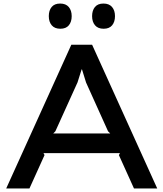

<svg xmlns="http://www.w3.org/2000/svg" viewBox="-20 -1062 921 1082"><path d="M628 -971Q628 -939 612 -919.5Q596 -900 564 -900Q532 -900 515.5 -919.5Q499 -939 499 -971Q499 -1003 515 -1022.5Q531 -1042 563 -1042Q595 -1042 611.5 -1022.5Q628 -1003 628 -971ZM384 -971Q384 -939 368 -919.5Q352 -900 320 -900Q288 -900 271.5 -919.5Q255 -939 255 -971Q255 -1003 271 -1022.5Q287 -1042 319 -1042Q351 -1042 367.5 -1022.5Q384 -1003 384 -971ZM866 0H735L650 -188L656 -199H225L231 -188L146 0H15L382 -810H499ZM601 -310 589 -322 465 -597 442 -671H440L417 -598L292 -322L280 -310Z"/></svg>

Font: TypoPRO Sinkin Sans
Style: 500 Medium
Weight: 500
Designer: Keith Bates
Foundry: K-Type
Version: Sinkin Sans (version 1.0)  by Keith Bates   •   © 2014   www